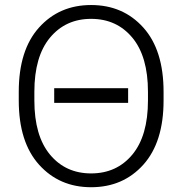

<svg xmlns="http://www.w3.org/2000/svg" viewBox="-20 -746 753 780"><path d="M350.1 14.6Q480 14.6 562.3 -76.9Q644.5 -168.5 644.5 -337.9V-373Q644.5 -542.5 562.3 -634Q480 -725.6 350.1 -725.6Q220.7 -725.6 138.4 -634Q56.2 -542.5 56.2 -373V-337.9Q56.2 -168.5 138.7 -76.9Q221.2 14.6 350.1 14.6ZM350.1 -41.5Q246.6 -41.5 183.1 -117.9Q119.6 -194.3 119.6 -337.9V-373Q119.6 -516.6 183.1 -593Q246.6 -669.4 350.1 -669.4Q454.1 -669.4 517.6 -593Q581.1 -516.6 581.1 -373V-337.9Q581.1 -194.3 517.6 -117.9Q454.1 -41.5 350.1 -41.5ZM200.2 -328.1H500.5V-387.7H200.2Z"/></svg>

Font: Roboto Flex
Style: wght 200 wdth 100 opsz 14.0 GRAD 0.00 slnt 0.00 XTRA 468 XOPQ 96 YOPQ 79 YTLC 514 YTUC 712 YTAS 750 YTDE -203.00 YTFI 738
Weight: 200
Designer: Berlow after Robertson
Foundry: Google
Version: Version 3.100